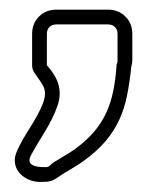

<svg xmlns="http://www.w3.org/2000/svg" viewBox="-20 -198 333 394"><path d="M201.7 -178.2Q223.1 -178.2 237.3 -164.1Q251.5 -149.9 251.5 -128.4V-72.3Q251.5 -69.8 250.7 -66.9Q250 -64 249.5 -61.5Q246.1 -28.8 240.7 -2Q235.4 24.9 224.6 48.1Q213.9 71.3 196.3 92Q178.7 112.8 150.9 132.8Q140.6 140.1 129.6 146.5Q118.7 152.8 107.9 159.7Q100.1 165 95.5 168Q90.8 170.9 86.7 172.6Q82.5 174.3 77.1 174.8Q71.8 175.3 61.5 175.3Q52.2 175.3 43 172.1Q33.7 168.9 26.4 163.1Q19 157.2 14.6 148.9Q10.3 140.6 10.3 130.4Q10.3 122.6 14.9 111.8Q19.5 101.1 26.4 89.1Q33.2 77.1 41.3 64.5Q49.3 51.8 56.2 39.3Q63 26.9 67.6 15.4Q72.3 3.9 72.3 -5.9Q72.3 -15.1 68.1 -22.5Q64 -29.8 59.1 -36.4Q54.2 -43 50 -49.6Q45.9 -56.2 45.9 -64V-128.4Q45.9 -149.9 60.1 -164.1Q74.2 -178.2 95.7 -178.2ZM95.7 -147.9Q86.9 -147.9 81.5 -142.6Q76.2 -137.2 76.2 -128.4V-64Q87.4 -51.8 95 -37.4Q102.5 -22.9 102.5 -5.9Q102.5 5.9 97.9 19.3Q93.3 32.7 86.4 46.4Q79.6 60.1 71.5 73.2Q63.5 86.4 56.6 97.7Q49.8 108.9 45.2 117.4Q40.5 126 40.5 130.4Q40.5 136.2 44.4 139.2Q48.3 142.1 53.7 143.3Q59.1 144.5 64.7 144.8Q70.3 145 74.2 145Q79.6 145 83.7 140.6Q87.9 136.2 92.3 133.8Q102.5 127.4 113 121.3Q123.5 115.2 133.3 108.4Q157.2 90.8 172.9 72.5Q188.5 54.2 198 33.4Q207.5 12.7 212.4 -11.5Q217.3 -35.6 219.2 -64Q219.2 -66.4 220.2 -68.1Q221.2 -69.8 221.2 -72.3V-128.4Q221.2 -137.2 215.8 -142.6Q210.4 -147.9 201.7 -147.9Z"/></svg>

Font: Akaash Gobhi Outlined
Style: Regular
Weight: 400
Designer: Kulbir Singh Thind, MD
Foundry: Punjab Online
Version: Version 1.200